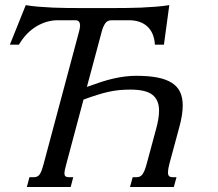

<svg xmlns="http://www.w3.org/2000/svg" viewBox="-20 -748 873 768"><path d="M210.4 -667Q189 -667 167.7 -660.9Q146.5 -654.8 126.2 -642.8Q106 -630.9 88.1 -612.5Q70.3 -594.2 55.7 -569.3H19.5L83 -727.5Q105 -723.6 133.5 -721.2Q162.1 -718.8 191.7 -717.5Q221.2 -716.3 249 -716.1Q276.9 -715.8 297.4 -715.8H436Q456.5 -715.8 484.6 -716.1Q512.7 -716.3 543 -717.5Q573.2 -718.8 603.3 -721.2Q633.3 -723.6 657.2 -727.5L635.7 -569.3H599.6Q598.1 -594.2 590.1 -612.5Q582 -630.9 568.6 -642.8Q555.2 -654.8 536.9 -660.9Q518.6 -667 497.6 -667H426.8Q409.2 -667 400.9 -654.5Q392.6 -642.1 387.7 -624.5L327.6 -400.4Q357.4 -411.1 383.3 -419.7Q409.2 -428.2 432.9 -433.6Q456.5 -439 479.2 -441.9Q502 -444.8 525.4 -444.8Q574.2 -444.8 609.4 -438Q644.5 -431.2 667.2 -416.7Q689.9 -402.3 700.4 -379.9Q710.9 -357.4 710.9 -326.2Q710.9 -307.6 707.5 -286.1Q704.1 -264.6 697.3 -239.7L657.2 -91.3Q654.3 -80.6 653.1 -72.5Q651.9 -64.5 651.9 -58.6Q651.9 -47.4 656.7 -43.2Q661.6 -39.1 671.4 -39.1H686L675.3 0H500L510.7 -39.1H524.9Q532.2 -39.1 538.1 -41.3Q543.9 -43.5 548.6 -49.1Q553.2 -54.7 557.6 -64.9Q562 -75.2 566.4 -91.3L604.5 -232.4Q616.2 -274.9 616.2 -305.2Q616.2 -348.1 589.6 -368.9Q563 -389.6 502 -389.6Q477.1 -389.6 455.8 -387.5Q434.6 -385.3 412.8 -380.4Q391.1 -375.5 367.2 -367.9Q343.3 -360.4 314 -349.6L245.1 -91.3Q241.7 -78.6 239.7 -69.6Q237.8 -60.5 237.8 -54.7Q237.8 -45.4 242.7 -42.2Q247.6 -39.1 258.3 -39.1H272.9L262.7 0H87.4L97.7 -39.1H112.3Q121.1 -39.1 127.2 -41.3Q133.3 -43.5 137.7 -49.1Q142.1 -54.7 146 -64.9Q149.9 -75.2 154.3 -91.3L296.9 -624.5Q298.3 -630.4 299.3 -635.7Q300.3 -641.1 300.3 -646Q300.3 -655.3 296.1 -661.1Q292 -667 281.2 -667Z"/></svg>

Font: Arian AMU Serif
Style: Italic
Weight: 400
Italic angle: -15°
Designer: Ruben Hakobyan (Tarumian)
Foundry: Ruben Hakobyan (Tarumian)
Version: Version 1.002